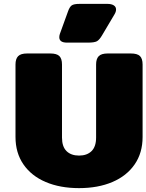

<svg xmlns="http://www.w3.org/2000/svg" viewBox="-20 -956 756 991"><path d="M286 -764Q286 -772 289 -781L331 -897Q339 -920 350 -928Q361 -936 391 -936H534Q555 -936 567 -928.5Q579 -921 579 -907Q579 -895 571 -882L507 -774Q493 -750 480 -743Q467 -736 433 -736H326Q286 -736 286 -764ZM60 -249V-623Q60 -652 73.5 -666Q87 -680 120 -680H239Q273 -680 286.5 -666.5Q300 -653 300 -623V-246Q300 -199 323.5 -176Q347 -153 388 -153Q429 -153 452.5 -176Q476 -199 476 -246V-623Q476 -652 489.5 -666Q503 -680 536 -680H655Q689 -680 702.5 -666.5Q716 -653 716 -623V-249Q716 -167 675 -107.5Q634 -48 560 -16.5Q486 15 388 15Q290 15 216 -16.5Q142 -48 101 -107.5Q60 -167 60 -249Z"/></svg>

Font: Mitr
Style: Bold
Weight: 700
Designer: Thanarat Vachiruckul
Foundry: Cadson Demak
Version: Version 1.002